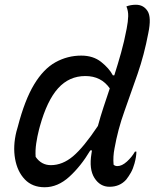

<svg xmlns="http://www.w3.org/2000/svg" viewBox="-20 -777 650 808"><path d="M322 -543Q372 -543 405.5 -516.5Q439 -490 455 -460H461Q476 -507 489.5 -555Q503 -603 513 -656Q519 -687 519.5 -709Q520 -731 512 -750Q530 -757 552 -757Q584 -757 601 -730.5Q618 -704 604 -637Q587 -547 559 -466Q531 -385 503.5 -308.5Q476 -232 462 -153Q455 -118 458 -84Q464 -78 474 -78Q493 -78 514 -97Q535 -116 548 -139H554Q554 -118 546 -89Q540 -67 531 -51Q522 -35 511 -21Q484 9 441 9Q401 9 377.5 -28Q354 -65 365 -131Q366 -138 367 -144H360Q320 -77 271.5 -33Q223 11 168 11Q116 11 84.5 -22Q53 -55 43.5 -108.5Q34 -162 49 -223L55 -244Q84 -356 123.5 -421.5Q163 -487 213.5 -515Q264 -543 322 -543ZM130 -117Q154 -82 194 -82Q243 -82 287.5 -119.5Q332 -157 392 -247Q403 -288 416 -327Q429 -366 442 -405Q406 -457 339 -457Q271 -457 224.5 -405.5Q178 -354 148 -246L144 -231Q137 -204 132.5 -174Q128 -144 130 -117Z"/></svg>

Font: Recursive Mn Csl St
Style: Italic
Weight: 400
Italic angle: -15°
Monospace: yes
Version: Version 1.079;hotconv 1.0.112;makeotfexe 2.5.65598; ttfautoh